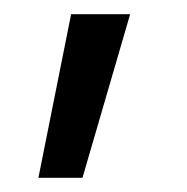

<svg xmlns="http://www.w3.org/2000/svg" viewBox="-20 -127 263 270"><path d="M34 123 80 -107H163L96 123Z"/></svg>

Font: Titillium Web
Style: Regular
Weight: 400
Version: Version 1.002;PS 57.000;hotconv 1.0.70;makeotf.lib2.5.55311